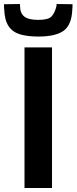

<svg xmlns="http://www.w3.org/2000/svg" viewBox="-61 -936 381 956"><path d="M61 0V-700H198V0ZM130 -754Q76 -754 39 -765Q2 -776 -18 -805.5Q-38 -835 -40 -889Q-41 -895 -41 -901.5Q-41 -908 -41 -915L38 -916Q39 -912 39 -905Q39 -871 59.5 -854Q80 -837 130 -837Q180 -837 196 -854.5Q212 -872 220 -905Q221 -908 221 -916L300 -915Q300 -908 300 -901.5Q300 -895 299 -889Q296 -812 256 -783Q216 -754 130 -754Z"/></svg>

Font: Georama SemiBold
Style: Regular
Weight: 600
Designer: Jean-Baptiste Levee
Foundry: Production Type
Version: Version 1.000